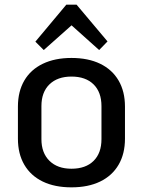

<svg xmlns="http://www.w3.org/2000/svg" viewBox="-20 -797 614 825"><path d="M287 8Q215 8 163.5 -17Q112 -42 84.5 -89Q57 -136 57 -201V-339Q57 -404 84.5 -451Q112 -498 164 -523Q216 -548 287 -548Q359 -548 410.5 -523Q462 -498 489.5 -451Q517 -404 517 -339V-201Q517 -136 489.5 -89Q462 -42 410.5 -17Q359 8 287 8ZM287 -72Q348 -72 382 -105.5Q416 -139 416 -199V-341Q416 -401 382 -434.5Q348 -468 287 -468Q227 -468 192.5 -434.5Q158 -401 158 -341V-199Q158 -140 192.5 -106Q227 -72 287 -72ZM132 -618 265 -777H309L442 -619L406 -582L263 -710H312L168 -582Z"/></svg>

Font: Pathway Extreme SemiCondensed Medium
Style: Regular
Weight: 500
Width: 4
Version: Version 1.001;gftools[0.9.26]